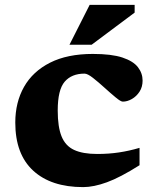

<svg xmlns="http://www.w3.org/2000/svg" viewBox="-20 -752 634 785"><path d="M359.5 -531.5Q436 -531.5 480.5 -516.8Q525 -502 544 -477.2Q563 -452.5 563 -422.5Q563 -396.5 550.5 -377.2Q538 -358 519.2 -347.2Q500.5 -336.5 482 -336.5Q473.5 -336.5 452.8 -353.8Q432 -371 407.2 -393.5Q382.5 -416 360.2 -433.5Q338 -451 325.5 -451Q273 -451 244.5 -418Q216 -385 216 -300Q216 -233 231.8 -194.2Q247.5 -155.5 283 -139Q318.5 -122.5 377.5 -122.5Q425 -122.5 466.5 -128.8Q508 -135 550.5 -147.5V-76.5Q471.5 -26.5 417.2 -6.8Q363 13 320 13Q189 13 115.8 -54.2Q42.5 -121.5 42.5 -251Q42.5 -333.5 78.2 -396.8Q114 -460 184.8 -495.8Q255.5 -531.5 359.5 -531.5ZM264 -569 346.5 -732H530.5V-700.5L354.5 -569Z"/></svg>

Font: Newsreader Caption
Style: Bold
Weight: 700
Designer: Hugues Gentile
Foundry: Production Type
Version: Version 1.001